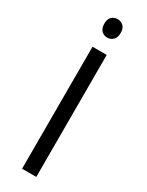

<svg xmlns="http://www.w3.org/2000/svg" viewBox="-233 -936 746 973"><g transform="rotate(30 139.5 -449.5)"><path d="M98.1 0V-713.9H181.2V0ZM138.7 -898.9Q158.7 -898.9 172.9 -885.7Q187 -872.6 187 -845.2Q187 -818.4 172.9 -804.7Q158.7 -791 138.7 -791Q118.7 -791 105 -804.7Q91.3 -818.4 91.3 -845.7Q91.3 -873 105 -885.7Q118.7 -898.4 138.7 -898.9Z"/></g></svg>

Font: OpenSans
Style: Regular
Weight: 400
Foundry: Ascender Corporation
Version: Version 1.10